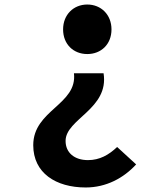

<svg xmlns="http://www.w3.org/2000/svg" viewBox="-20 -609 740 849"><path d="M259 -479C259 -413 305 -370 366 -370C427 -370 473 -413 473 -479C473 -544 427 -589 366 -589C305 -589 259 -544 259 -479ZM127 33C127 156 227 220 359 220C450 220 527 178 582 118L498 41C461 76 421 99 369 99C310 99 270 67 270 14C270 -83 463 -127 438 -285H307C323 -146 127 -123 127 33Z"/></svg>

Font: Kawkab Mono
Style: Bold
Weight: 700
Monospace: yes
Designer: Abdullah Arif
Foundry: Abdullah Arif
Version: Version 1.000;PS 000.500;hotconv 1.0.88;makeotf.lib2.5.64775